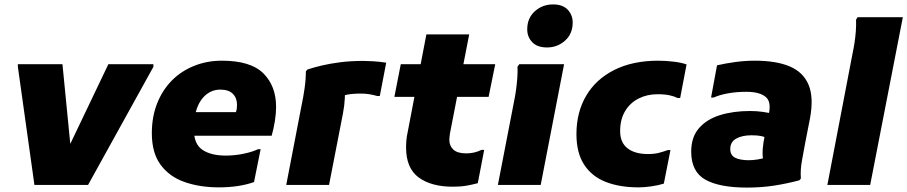

<svg xmlns="http://www.w3.org/2000/svg" viewBox="-20 -838 4111 870"><path d="M61 -535V-547H263L308 -89L264 -114L471 -547H675V-535L379 0H136Z M972 11Q886 11 817 -13Q748 -37 708 -91Q668 -145 668 -234Q668 -309 692 -369.5Q716 -430 758.5 -473Q801 -516 859.5 -539.5Q918 -563 985 -563Q1116 -563 1173.5 -505.5Q1231 -448 1231 -354Q1231 -323 1225.5 -289Q1220 -255 1211 -223H786V-330H1049Q1052 -338 1053 -346.5Q1054 -355 1054 -363Q1054 -394 1035 -413Q1016 -432 978 -432Q952 -432 930 -420Q908 -408 892 -385.5Q876 -363 867.5 -331.5Q859 -300 859 -260V-247Q859 -185 897.5 -159Q936 -133 1003 -133Q1044 -133 1084.5 -141.5Q1125 -150 1149 -162H1161L1131 -13Q1097 -1 1057 5Q1017 11 972 11Z M1346 -358Q1354 -395 1360 -436.5Q1366 -478 1366 -515L1373 -523Q1403 -533 1439.5 -541.5Q1476 -550 1522.5 -556Q1569 -562 1627 -562Q1641 -562 1669 -560.5Q1697 -559 1730 -554L1701 -403H1689Q1672 -408 1654 -411Q1636 -414 1616 -414Q1578 -414 1552.5 -409Q1527 -404 1508 -391L1542 -452Q1544 -427 1542.5 -393.5Q1541 -360 1534 -324L1471 0H1277Z M2032 8Q1934 8 1877 -34Q1820 -76 1820 -170Q1820 -186 1821.5 -203Q1823 -220 1827 -238L1912 -682H2106L2019 -234Q2018 -227 2017 -218.5Q2016 -210 2016 -205Q2016 -177 2034.5 -160Q2053 -143 2093 -143Q2130 -143 2162 -159H2174L2145 -8Q2119 -1 2093 3.5Q2067 8 2032 8ZM1767 -399 1796 -547H2224L2194 -399Z M2459 -623Q2414 -623 2391.5 -647Q2369 -671 2369 -705Q2369 -756 2403.5 -787Q2438 -818 2486 -818Q2530 -818 2552.5 -794Q2575 -770 2575 -736Q2575 -685 2540.5 -654Q2506 -623 2459 -623ZM2236 0 2310 -382Q2315 -406 2318.5 -432Q2322 -458 2324 -484.5Q2326 -511 2325 -536L2333 -547H2536L2430 0Z M2592 -230Q2592 -329 2636 -404Q2680 -479 2763.5 -521Q2847 -563 2963 -563Q2997 -563 3033.5 -558.5Q3070 -554 3091 -546L3062 -394H3050Q3037 -401 3015 -406Q2993 -411 2959 -411Q2912 -411 2873.5 -391.5Q2835 -372 2812.5 -334.5Q2790 -297 2790 -244Q2790 -192 2823.5 -166Q2857 -140 2916 -140Q2945 -140 2966 -145.5Q2987 -151 3006 -158H3018L2988 -6Q2963 2 2931 6.5Q2899 11 2874 11Q2787 11 2724 -14Q2661 -39 2626.5 -92.5Q2592 -146 2592 -230Z M3365 12Q3240 12 3176 -24Q3112 -60 3112 -151Q3112 -217 3147.5 -257.5Q3183 -298 3243 -316.5Q3303 -335 3378 -335Q3409 -335 3437 -331Q3465 -327 3480 -322L3460 -211Q3445 -218 3429 -221.5Q3413 -225 3385 -225Q3343 -225 3316 -210Q3289 -195 3289 -163Q3289 -134 3311.5 -123Q3334 -112 3373 -112Q3390 -112 3413.5 -115.5Q3437 -119 3453 -126V-77Q3441 -91 3437.5 -115.5Q3434 -140 3436.5 -167Q3439 -194 3444 -217L3461 -310Q3478 -374 3450.5 -398Q3423 -422 3362 -422Q3317 -422 3278.5 -415Q3240 -408 3214 -396H3202L3229 -542Q3268 -551 3312 -557Q3356 -563 3401 -563Q3497 -563 3558.5 -537Q3620 -511 3644 -453.5Q3668 -396 3650 -300L3629 -193Q3622 -154 3614 -111Q3606 -68 3609 -29L3602 -21Q3546 -6 3488 3Q3430 12 3365 12Z M3729 0 3843 -595Q3848 -618 3852 -644Q3856 -670 3858 -697Q3860 -724 3859 -749L3866 -760H4071L3923 0Z"/></svg>

Font: Kufam ExtraBold
Style: Italic
Weight: 800
Italic angle: -11°
Designer: Artur Schmal
Foundry: Original Type
Version: Version 1.301; ttfautohint (v1.8.3)